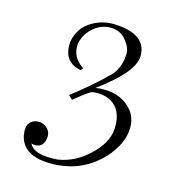

<svg xmlns="http://www.w3.org/2000/svg" viewBox="-101 -518 804 853"><g transform="rotate(15 301.0 -91.5)"><path d="M485 -75Q508 -43 508 -2Q508 72 442 145Q360 233 238 243Q229 244 210 244Q78 244 60 153Q58 137 58 133Q58 86 100 79Q125 75 145 91.5Q165 108 164 134Q160 183 119 183Q110 183 102 180Q121 220 201 220Q223 220 233 219Q311 207 373 148Q436 90 442 26Q447 -51 406 -86Q375 -112 328 -112Q309 -112 298 -108Q272 -92 226 -54L208 -71Q296 -139 357 -199Q403 -237 407 -310Q409 -339 385 -370Q362 -402 324 -407Q276 -413 236 -382Q197 -351 187 -303Q180 -239 238 -202L229 -191Q144 -207 152 -302Q163 -367 220 -401Q268 -429 323 -427Q472 -421 470 -319Q468 -245 313 -132Q332 -135 352 -135Q437 -135 485 -75Z"/></g></svg>

Font: GFS Gazis
Style: Regular
Weight: 400
Designer: George Matthiopoulos
Foundry: George Matthiopoulos
Version: Version 1.0